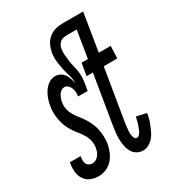

<svg xmlns="http://www.w3.org/2000/svg" viewBox="-180 -838 859 948"><g transform="rotate(-30 250.0 -363.5)"><path d="M104 8Q80 8 59 -0.5Q38 -9 25.5 -27.5Q13 -46 10.5 -69Q8 -92 12 -116L13 -123H74V-120Q72 -109 72 -99Q72 -89 76 -80.5Q80 -72 88.5 -67Q97 -62 107 -62Q117 -62 127 -67.5Q137 -73 144 -82Q151 -91 154.5 -101Q158 -111 160 -122Q163 -142 158.5 -161.5Q154 -181 144 -197.5Q134 -214 122 -228.5Q110 -243 99.5 -259Q89 -275 81.5 -293Q74 -311 70 -330.5Q66 -350 65 -370.5Q64 -391 68 -411Q71 -431 77.5 -450Q84 -469 95.5 -486.5Q107 -504 124.5 -516Q142 -528 162 -528Q177 -528 190.5 -520.5Q204 -513 212 -501Q220 -489 224.5 -475Q229 -461 231 -446Q233 -471 225.5 -494Q218 -517 213 -540.5Q208 -564 205.5 -588.5Q203 -613 207 -638Q211 -658 220 -677Q229 -696 246 -710Q263 -724 283 -729.5Q303 -735 323 -735H442L407 -520H475L472 -450H395L346 -154Q345 -145 344 -136.5Q343 -128 342 -119.5Q341 -111 341 -102.5Q341 -94 342.5 -85.5Q344 -77 348 -69.5Q352 -62 360 -62Q369 -62 376 -70Q383 -78 386.5 -86.5Q390 -95 393.5 -103.5Q397 -112 399.5 -121Q402 -130 404 -138.5Q406 -147 408 -156L465 -143Q463 -128 458.5 -112Q454 -96 447.5 -80.5Q441 -65 434 -50Q427 -35 415.5 -22Q404 -9 388.5 -0.5Q373 8 358 8Q339 8 323.5 -0.5Q308 -9 299 -23.5Q290 -38 286 -55.5Q282 -73 281 -91Q280 -109 281.5 -127.5Q283 -146 286 -165L333 -450H297L309 -520H345L370 -674H313Q303 -674 293 -671.5Q283 -669 275 -662.5Q267 -656 262.5 -646.5Q258 -637 257 -628Q254 -609 256 -592Q258 -575 260 -557.5Q262 -540 266.5 -523.5Q271 -507 273.5 -490Q276 -473 275 -455Q274 -437 271 -419L265 -384H211Q213 -396 212 -408.5Q211 -421 207 -431.5Q203 -442 194.5 -450Q186 -458 174 -458Q164 -458 155.5 -452Q147 -446 141.5 -437Q136 -428 132.5 -418.5Q129 -409 128 -400Q124 -379 128.5 -359.5Q133 -340 143 -323.5Q153 -307 165 -292.5Q177 -278 187 -262Q197 -246 205 -228.5Q213 -211 217 -191.5Q221 -172 222 -151.5Q223 -131 220 -110Q216 -89 207.5 -67.5Q199 -46 184 -28.5Q169 -11 147 -1.5Q125 8 104 8Z"/></g></svg>

Font: Iosevka SS18
Style: Italic
Weight: 400
Italic angle: -9°
Monospace: yes
Designer: Belleve Invis
Foundry: Belleve Invis
Version: Version 25.1.1; ttfautohint (v1.8.4)